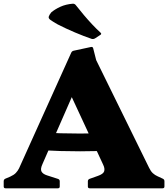

<svg xmlns="http://www.w3.org/2000/svg" viewBox="-22 -1018 909 1038"><path d="M520 -829 491 -810Q481 -805 473 -808Q432 -822 383.5 -842.5Q335 -863 290 -886Q262 -902 250.5 -910.5Q239 -919 241.5 -928Q244 -937 255 -951Q275 -968 304.5 -981.5Q334 -995 372 -998Q382 -998 388 -990Q410 -962 432 -936Q454 -910 476.5 -886Q499 -862 522 -841Q529 -834 520 -829ZM8 0Q-2 0 -2 -10V-38Q-2 -48 7 -52L33 -63Q53 -72 63.5 -83Q74 -94 81 -108L363 -733Q367 -742 377 -744L470 -764Q480 -766 482 -756L498 -693L784 -111Q793 -92 804.5 -81.5Q816 -71 830 -65L858 -52Q867 -48 867 -38V-10Q867 0 857 0H463Q453 0 453 -10V-38Q453 -47 462 -51L507 -67Q536 -77 541 -91.5Q546 -106 536 -127L320 -592L441 -664L208 -132Q195 -104 202.5 -90.5Q210 -77 232 -70L291 -51Q301 -48 301 -38V-10Q301 0 291 0ZM201 -302Q302 -296 411 -296Q520 -296 620 -302V-206Q520 -200 411 -200Q302 -200 201 -206Z"/></svg>

Font: Hahmlet Black
Style: Regular
Weight: 900
Version: Version 1.002